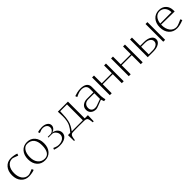

<svg xmlns="http://www.w3.org/2000/svg" viewBox="396 -1959 3577 3577"><g transform="rotate(-45 2185.0 -170.5)"><path d="M390.1 -448.2 375 -410.2 301.8 -438Q269 -450.2 252 -450.2Q178.2 -450.2 133.5 -390.4Q88.9 -330.6 88.9 -232.9Q88.9 -135.7 133.5 -76.4Q178.2 -17.1 252 -17.1Q272.9 -17.1 301.8 -27.8L375 -56.2L390.1 -19Q369.6 -8.8 324.7 -0.5Q279.8 7.8 245.1 7.8Q149.9 7.8 91.6 -58.3Q33.2 -124.5 33.2 -232.9Q33.2 -341.8 91.6 -408.4Q149.9 -475.1 245.1 -475.1Q279.8 -475.1 324.7 -466.8Q369.6 -458.5 390.1 -448.2Z M688 -19Q755.4 -19 790.5 -73.7Q825.7 -128.4 825.7 -232.9Q825.7 -337.9 779.8 -393.1Q733.9 -448.2 646 -448.2Q585 -448.2 545.9 -390.4Q506.8 -332.5 506.8 -233.9Q506.8 -133.8 556.9 -76.4Q606.9 -19 688 -19ZM667 7.8Q570.8 7.8 512.5 -58.1Q454.1 -124 454.1 -232.9Q454.1 -341.8 512.7 -408.4Q571.3 -475.1 667 -475.1Q762.7 -475.1 820.8 -408.4Q878.9 -341.8 878.9 -232.9Q878.9 -124 820.8 -58.1Q762.7 7.8 667 7.8Z M1060.5 7.8H1045.4Q1018.6 7.8 980 -0.2Q941.4 -8.3 923.3 -16.1L937.5 -48.8L987.3 -28.8Q1020 -17.1 1052.2 -17.1Q1122.6 -17.1 1165.5 -49.3Q1208.5 -81.5 1208.5 -133.8Q1208.5 -176.8 1177 -213.4Q1145.5 -250 1107.4 -250H1010.3V-268.1H1081.5Q1115.2 -268.1 1142.3 -294.7Q1169.4 -321.3 1169.4 -356.9Q1169.4 -398.9 1138.9 -424.6Q1108.4 -450.2 1058.6 -450.2Q1033.2 -450.2 1014.6 -443.8L957.5 -422.9L944.3 -457Q960.4 -463.9 995.6 -469.5Q1030.8 -475.1 1058.6 -475.1Q1129.9 -475.1 1173.1 -445.6Q1216.3 -416 1216.3 -368.2Q1216.3 -333 1191.4 -304Q1166.5 -274.9 1126.5 -265.1V-264.2Q1184.1 -258.8 1222.2 -221.2Q1260.3 -183.6 1260.3 -130.9Q1260.3 -67.9 1205.6 -30Q1150.9 7.8 1060.5 7.8Z M1478 -288.1Q1480 -320.3 1480 -341.8Q1480 -386.2 1475.1 -466.8H1741.2V-24.9H1825.2L1821.3 131.8L1796.4 133.8Q1789.1 50.8 1771.2 25.6Q1753.4 0.5 1696.3 0L1563 -2L1424.3 0Q1404.3 0.5 1391.1 2.4Q1377.9 4.4 1367.4 11.7Q1356.9 19 1351.1 26.9Q1345.2 34.7 1339.8 52.2Q1334.5 69.8 1331.5 86.4Q1328.6 103 1324.2 133.8L1303.2 131.8L1300.3 -24.9H1360.4Q1390.6 -60.5 1405.8 -81.3Q1420.9 -102.1 1438.2 -134Q1455.6 -166 1464.6 -202.4Q1473.6 -238.8 1478 -288.1ZM1399.4 -24.9H1691.4V-441.9H1512.2Q1508.8 -346.2 1503.4 -284.2Q1500 -245.6 1491.9 -211.9Q1483.9 -178.2 1476.1 -155.8Q1468.3 -133.3 1452.9 -106.4Q1437.5 -79.6 1428.5 -65.9Q1419.4 -52.2 1399.4 -24.9Z M2075.7 -475.1Q2160.2 -475.1 2204.6 -442.4Q2249 -409.7 2249 -347.2V-104Q2249 -82 2255.4 -48.6Q2261.7 -15.1 2265.6 -3.9L2223.6 3.9L2201.7 -58.1L2082 -11.2Q2033.2 7.8 2012.7 7.8Q1948.2 7.8 1908.9 -27.3Q1869.6 -62.5 1869.6 -121.1Q1869.6 -180.7 1914.6 -217.3Q1959.5 -253.9 2029.8 -253.9H2198.7V-345.2Q2198.7 -396 2167.2 -423.1Q2135.7 -450.2 2075.7 -450.2Q2026.4 -450.2 1980 -429.2L1923.8 -403.8L1909.7 -441.9Q1931.6 -451.2 1980.5 -463.1Q2029.3 -475.1 2075.7 -475.1ZM2198.7 -229H2039.1Q1984.4 -229 1953.1 -198.5Q1921.9 -168 1921.9 -117.2Q1921.9 -75.2 1946 -50Q1970.2 -24.9 2014.6 -24.9Q2045.9 -24.9 2065.9 -32.2L2198.7 -80.1Z M2377.4 -466.8H2427.7V-262.2H2693.4V-466.8H2743.7V0H2693.4V-237.8H2427.7V0H2377.4Z M2877.4 -466.8H2927.7V-262.2H3193.4V-466.8H3243.7V0H3193.4V-237.8H2927.7V0H2877.4Z M3427.7 -24.9H3528.3Q3593.8 -24.9 3633.5 -52.5Q3673.3 -80.1 3673.3 -125Q3673.3 -169.9 3633.5 -197.5Q3593.8 -225.1 3528.3 -225.1H3427.7ZM3377.4 -466.8H3427.7V-250H3528.3Q3617.7 -250 3672.6 -215.6Q3727.5 -181.2 3727.5 -125Q3727.5 -68.8 3672.6 -34.4Q3617.7 0 3528.3 0H3377.4ZM3785.6 -466.8H3835.4V0H3785.6Z M3983.4 -253.9Q3983.4 -251.5 3982.9 -246.1Q3982.4 -240.7 3982.4 -237.8Q3982.4 -138.7 4029.8 -77.9Q4077.1 -17.1 4154.3 -17.1Q4184.6 -17.1 4236.3 -40L4305.7 -70.8L4322.3 -34.2Q4219.7 7.8 4146.5 7.8Q4048.8 7.8 3988.8 -58.8Q3928.7 -125.5 3928.7 -234.9Q3928.7 -342.8 3987.5 -408.9Q4046.4 -475.1 4142.6 -475.1Q4229 -475.1 4281.7 -420.9Q4334.5 -366.7 4334.5 -277.8V-248ZM3984.4 -278.8 4283.7 -280.8Q4283.7 -356.4 4242.7 -403.3Q4201.7 -450.2 4135.7 -450.2Q4074.7 -450.2 4034.2 -403.8Q3993.7 -357.4 3984.4 -278.8Z"/></g></svg>

Font: Resagokr
Style: Light
Weight: 300
Designer: gluk
Foundry: gluk
Version: Version 0.95